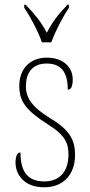

<svg xmlns="http://www.w3.org/2000/svg" viewBox="-20 -786 382 816"><path d="M158 -606H198C214 -651 247 -715 273 -753V-766H267C226 -723 204 -695 179 -647C153 -695 130 -723 89 -766H83V-753C109 -715 143 -651 158 -606ZM168 10C248 10 299 -43 299 -128C299 -187 279 -233 194 -283C125 -326 90 -363 90 -420C90 -474 116 -516 178 -516C238 -516 268 -482 268 -405C283 -405 289 -420 289 -449C289 -500 249 -541 179 -541C107 -541 62 -493 62 -421C62 -353 92 -316 184 -257C257 -212 271 -176 271 -130C271 -57 234 -15 168 -15C95 -15 67 -60 67 -138C54 -138 46 -124 46 -94C46 -50 77 10 168 10Z"/></svg>

Font: Noto Serif Georgian Condensed Thin
Style: Regular
Weight: 100
Width: 3
Designer: Monotype Design Team, Akaki Razmadze
Foundry: Google LLC
Version: Version 2.003